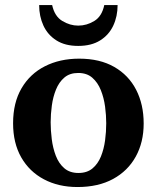

<svg xmlns="http://www.w3.org/2000/svg" viewBox="-20 -734 624 766"><path d="M553.2 -241.2Q553.2 -166.5 521.7 -109.4Q490.2 -52.2 431.2 -20Q372.1 12.2 289.1 12.2Q213.4 12.2 155.3 -18.6Q97.2 -49.3 64.7 -106.2Q32.2 -163.1 32.2 -242.2Q32.2 -324.2 65.9 -381.8Q99.6 -439.5 159.2 -469.7Q218.8 -500 295.9 -500Q378.4 -500 435.8 -467Q493.2 -434.1 523.2 -375.7Q553.2 -317.4 553.2 -241.2ZM403.8 -242.2Q403.8 -273.9 399.2 -308.8Q394.5 -343.8 382.3 -374.3Q370.1 -404.8 348.4 -423.8Q326.7 -442.9 292 -442.9Q258.3 -442.9 236.8 -424.6Q215.3 -406.2 203.4 -376.7Q191.4 -347.2 186.8 -312.7Q182.1 -278.3 182.1 -246.1Q182.1 -213.9 186.5 -178.7Q190.9 -143.6 202.6 -112.8Q214.4 -82 236.3 -63Q258.3 -43.9 293 -43.9Q327.1 -43.9 348.9 -62Q370.6 -80.1 382.6 -109.6Q394.5 -139.2 399.2 -173.8Q403.8 -208.5 403.8 -242.2ZM449.2 -713.9Q449.2 -668.9 431.9 -631.8Q414.6 -594.7 379.6 -572.8Q344.7 -550.8 292 -550.8Q239.7 -550.8 205.1 -572.8Q170.4 -594.7 153.3 -631.8Q136.2 -668.9 136.2 -713.9H188Q197.8 -668.9 228.5 -650.4Q259.3 -631.8 292 -631.8Q326.2 -631.8 356.4 -650.4Q386.7 -668.9 396 -713.9Z"/></svg>

Font: Charis
Style: Bold
Weight: 700
Designer: Walt Agee, Miriam Martin, Annie Olsen, Victor Gaultney, Lorna Priest, Alan Ward, Bob Hallissy, Martin Hosken, Sharon Cor
Foundry: SIL Global
Version: Version 7.000